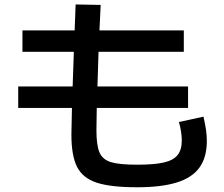

<svg xmlns="http://www.w3.org/2000/svg" viewBox="-20 -791 978 839"><path d="M292 -203.1Q292 -231.4 294.4 -319.3H59.6V-413.1H297.4L302.7 -564.5H78.1V-658.2H306.2L310.5 -771.5L419.9 -769.5L414.6 -658.2H783.2V-564.5H410.6L405.8 -413.1H801.8V-319.3H402.8L401.4 -221.7Q401.4 -155.8 414.8 -124.8Q428.2 -93.8 464.6 -82.5Q501 -71.3 579.1 -71.3Q654.8 -71.3 696.5 -81.1Q738.3 -90.8 756.3 -113.8Q774.4 -136.7 774.4 -177.7Q774.4 -194.3 770.8 -218Q767.1 -241.7 761.7 -257.8L869.1 -281.2Q877 -247.1 880.4 -222.7Q883.8 -198.2 883.8 -174.8Q883.8 -103.5 851.8 -59.1Q819.8 -14.6 752.7 6.3Q685.5 27.3 579.1 27.3Q463.9 27.3 402.8 7.3Q341.8 -12.7 316.9 -61.5Q292 -110.4 292 -203.1Z"/></svg>

Font: Pretendard SemiBold
Style: Regular
Weight: 600
Designer: Base glyphs from Inter by Rasmus Andersson; Hangeul glyphs from Noto Sans CJK(Source Han Sans) by Jang Soo-young and Kan
Foundry: Kil Hyung-jin
Version: Version 1.309